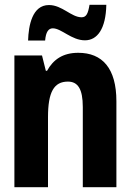

<svg xmlns="http://www.w3.org/2000/svg" viewBox="-20 -780 540 800"><path d="M97 -611H168C171 -647 182 -662 200 -662C236 -662 278 -612 334 -612C385 -612 421 -659 423 -760H353C347 -724 340 -708 320 -708C277 -708 239 -759 184 -759C114 -759 99 -673 97 -611ZM40 0H180V-292C180 -397 205 -440 263 -440C304 -440 325 -410 325 -334V0H465V-358C465 -496 406 -560 306 -560C242 -560 202 -532 176 -485H171L155 -549H40Z"/></svg>

Font: Noto Sans Mono ExtraCondensed ExtraBold
Style: Regular
Weight: 800
Width: 2
Designer: Monotype Design Team
Foundry: Monotype Imaging Inc.
Version: Version 2.014